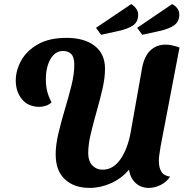

<svg xmlns="http://www.w3.org/2000/svg" viewBox="-20 -897 913 938"><path d="M418 21Q342 21 297 -21Q252 -63 252 -143Q252 -189 265.5 -246Q279 -303 297 -363Q315 -423 329 -479Q343 -535 343 -580Q343 -618 328 -633Q313 -648 288 -648Q250 -648 227 -609Q204 -570 204 -508Q204 -480 210 -453.5Q216 -427 232 -397Q219 -385 203 -380Q187 -375 173 -375Q118 -375 87.5 -412Q57 -449 57 -504Q57 -553 83.5 -601Q110 -649 165 -680.5Q220 -712 305 -712Q392 -712 442.5 -673Q493 -634 493 -561Q493 -516 480.5 -462Q468 -408 452 -352Q436 -296 423.5 -243.5Q411 -191 411 -149Q411 -110 431 -89Q451 -68 481 -68Q533 -68 568.5 -119Q604 -170 619 -254L674 -564Q685 -623 715 -651Q745 -679 789 -679Q818 -679 857 -665L765 -184Q761 -159 758.5 -142Q756 -125 756 -112Q756 -78 768.5 -58Q781 -38 811 -34Q794 -8 765 6.5Q736 21 707 21Q669 21 643 -2.5Q617 -26 610 -68Q574 -25 522.5 -2Q471 21 418 21ZM474 -727 449 -761 621 -877Q636 -868 645.5 -854.5Q655 -841 655 -825Q655 -791 631 -773.5Q607 -756 556 -745ZM675 -727 650 -761 821 -877Q856 -858 856 -826Q856 -792 831.5 -774Q807 -756 757 -745Z"/></svg>

Font: Sansita Swashed SemiBold
Style: Regular
Weight: 600
Designer: Pablo Cosgaya
Foundry: Omnibus-Type
Version: Version 1.003; ttfautohint (v1.8.3)